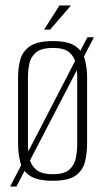

<svg xmlns="http://www.w3.org/2000/svg" viewBox="-20 -653 386 701"><path d="M17 28 299 -517H323L40 28ZM173 7Q116 7 89 -11.5Q62 -30 54 -61.5Q46 -93 46 -129V-371Q46 -405 54 -435Q62 -465 89 -484Q116 -503 173 -503Q230 -503 256 -484Q282 -465 290 -435Q298 -405 298 -371V-129Q298 -93 290 -61.5Q282 -30 255.5 -11.5Q229 7 173 7ZM173 -17Q215 -17 233.5 -34Q252 -51 257 -76.5Q262 -102 262 -128V-368Q262 -395 257 -420Q252 -445 233.5 -461.5Q215 -478 173 -478Q131 -478 111.5 -461.5Q92 -445 87 -420Q82 -395 82 -368V-128Q82 -102 87 -76.5Q92 -51 111.5 -34Q131 -17 173 -17ZM141 -545 197 -633H239L163 -545Z"/></svg>

Font: Alumni Sans ExtraLight
Style: Regular
Weight: 250
Version: Version 1.018